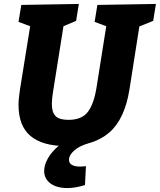

<svg xmlns="http://www.w3.org/2000/svg" viewBox="-20 -727 811 974"><path d="M474 -702 771 -707 757 -621 687 -593 637 -275Q613 -122 533.5 -54Q454 14 316 14Q196 14 135 -37Q74 -88 74 -195Q74 -212 76 -231Q78 -250 81 -271L133 -594L74 -616L88 -702L380 -707L366 -621L302 -594L249 -261Q243 -224 243 -199Q243 -157 262 -138Q281 -119 327 -119Q396 -119 426.5 -160.5Q457 -202 470 -285L519 -594L460 -616ZM322 227Q268 227 236 203.5Q204 180 204 140Q204 110 223.5 75.5Q243 41 281.5 9.5Q320 -22 380 -42L429 0Q383 13 356.5 36.5Q330 60 330 84Q330 101 345 109.5Q360 118 385 118Q392 118 400 117.5Q408 117 416 116L411 212Q361 227 322 227Z"/></svg>

Font: Bitter ExtraBold
Style: Italic
Weight: 800
Italic angle: -9°
Designer: Sol Matas, and Bitter project Authors
Foundry: Sol Matas
Version: Version 2.001